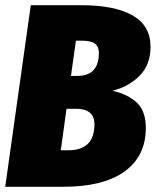

<svg xmlns="http://www.w3.org/2000/svg" viewBox="-21 -716 597 736"><path d="M538 -226Q538 -118 457 -59Q376 0 221 0H-1L97 -696H293Q418 -696 487 -657Q556 -618 556 -537Q556 -468 514.5 -426Q473 -384 410 -368Q469 -355 503.5 -322.5Q538 -290 538 -226ZM358 -513Q358 -537 343 -548.5Q328 -560 294 -560H270L251 -425H275Q358 -425 358 -513ZM341 -240Q341 -299 270 -299H234L212 -140H241Q341 -140 341 -240Z"/></svg>

Font: Fira Sans Condensed Black
Style: Italic
Weight: 900
Width: 3
Italic angle: -8°
Designer: Carrois Corporate & Edenspiekermann AG
Foundry: Carrois Corporate GbR & Edenspiekermann AG
Version: Version 4.203